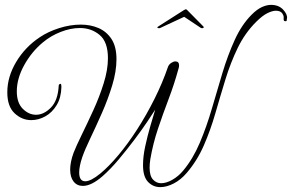

<svg xmlns="http://www.w3.org/2000/svg" viewBox="-20 -710 1198 788"><path d="M638 58Q608 58 587.5 36.5Q567 15 567 -32Q567 -68 576 -109.5Q585 -151 596.5 -191Q608 -231 617 -260Q607 -244 584.5 -210.5Q562 -177 531.5 -136.5Q501 -96 467.5 -56Q434 -16 401 13Q355 53 320 53Q296 53 282 35Q268 17 268 -14Q268 -29 271.5 -46.5Q275 -64 282 -83Q293 -111 315.5 -157Q338 -203 363 -257.5Q388 -312 405.5 -368Q423 -424 423 -471Q423 -538 389 -566.5Q355 -595 308 -595Q270 -595 229 -579Q188 -563 156 -536Q110 -498 79.5 -443Q49 -388 49 -335Q49 -288 73.5 -263.5Q98 -239 128 -239Q160 -239 189 -268.5Q218 -298 221 -359Q221 -361 223 -363.5Q225 -366 228 -366Q232 -366 232 -353Q231 -309 212.5 -278.5Q194 -248 166 -232.5Q138 -217 108 -217Q70 -217 40 -245Q10 -273 10 -331Q10 -395 46.5 -456Q83 -517 143 -557Q177 -580 222.5 -594.5Q268 -609 312 -609Q351 -609 384 -595Q417 -581 437.5 -550Q458 -519 458 -467Q458 -417 440.5 -359.5Q423 -302 398 -245.5Q373 -189 350.5 -142Q328 -95 318 -66Q305 -28 305 -2Q305 34 330 34Q353 34 392 2Q427 -27 466 -73.5Q505 -120 543 -179Q581 -238 614 -304Q647 -370 670 -437Q674 -446 683 -452Q692 -458 700 -458Q715 -458 715 -441Q715 -435 712 -426Q695 -364 672 -303.5Q649 -243 628.5 -182Q608 -121 597 -57Q594 -38 594 -22Q594 12 608 27Q622 42 641 42Q663 42 688 27.5Q713 13 732 -10Q772 -58 800 -124Q828 -190 849.5 -264Q871 -338 893 -411Q915 -484 943.5 -546.5Q972 -609 1013 -650Q1035 -672 1055 -681Q1075 -690 1092 -690Q1124 -690 1142 -670.5Q1160 -651 1158 -635Q1157 -634 1157 -628.5Q1157 -623 1153 -623H1151Q1147 -623 1145.5 -625Q1144 -627 1144 -635Q1146 -644 1138.5 -655Q1131 -666 1112 -666Q1098 -666 1077.5 -656Q1057 -646 1031 -620Q985 -574 955.5 -513Q926 -452 905 -383.5Q884 -315 864 -245.5Q844 -176 816.5 -113Q789 -50 746 0Q722 28 693 43Q664 58 638 58ZM637 -595Q633 -593 628 -595Q623 -597 629 -601L734 -668Q741 -672 743 -672Q745 -672 749 -668L815 -601Q816 -600 816 -598Q816 -595 812.5 -594.5Q809 -594 805 -595L736 -641Z"/></svg>

Font: Gwendolyn
Style: Regular
Weight: 400
Designer: Robert E. Leuschke
Foundry: Robert E. Leuschke
Version: Version 1.010; ttfautohint (v1.8.3)